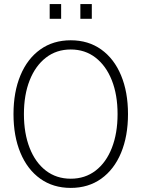

<svg xmlns="http://www.w3.org/2000/svg" viewBox="-20 -907 690 939"><path d="M326 12Q240 12 177 -33Q114 -78 80 -159.5Q46 -241 46 -349Q46 -457 80 -538.5Q114 -620 177 -665Q240 -710 326 -710Q412 -710 475 -665Q538 -620 572 -538.5Q606 -457 606 -349Q606 -241 572 -159.5Q538 -78 475 -33Q412 12 326 12ZM326 -33Q396 -33 447.5 -72.5Q499 -112 527 -183.5Q555 -255 555 -349Q555 -443 527 -514Q499 -585 447.5 -625Q396 -665 326 -665Q256 -665 204.5 -625Q153 -585 125 -514Q97 -443 97 -349Q97 -255 125 -183.5Q153 -112 204.5 -72.5Q256 -33 326 -33ZM373 -815V-887H429V-815ZM223 -815V-887H279V-815Z"/></svg>

Font: Azeret Mono Thin
Style: Regular
Weight: 100
Designer: Martin Vácha
Foundry: Displaay
Version: Version 1.002